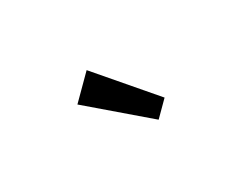

<svg xmlns="http://www.w3.org/2000/svg" viewBox="-46 -1163 836 664"><g transform="rotate(-30 372.5 -831.5)"><path d="M500 -751 444 -695 227 -881 314 -968Z"/></g></svg>

Font: TypoPRO Sinkin Sans
Style: 600 SemiBold
Weight: 600
Designer: Keith Bates
Foundry: K-Type
Version: Sinkin Sans (version 1.0)  by Keith Bates   •   © 2014   www